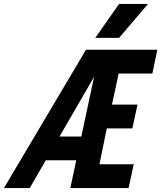

<svg xmlns="http://www.w3.org/2000/svg" viewBox="-72 -949 814 969"><path d="M-52 0 362 -698H482L78 0ZM121 -140 147 -260H375L349 -140ZM283 0 432 -698H722L697 -578H527L493 -421H622L596 -301H467L430 -120H603L577 0ZM409 -758 529 -929H675L529 -758Z"/></svg>

Font: Azeret Mono Thin SemiBold
Style: Italic
Weight: 600
Italic angle: -12°
Version: Version 1.002